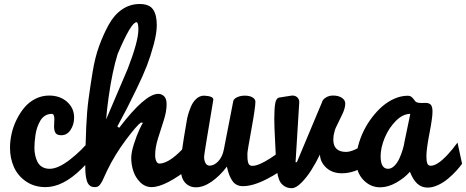

<svg xmlns="http://www.w3.org/2000/svg" viewBox="-20 -958 2386 983"><path d="M213.4 0Q156.2 0 114 -28.6Q71.8 -57.1 51.5 -102.3Q31.2 -147.5 31.2 -201.7Q31.2 -236.3 39.3 -272.9Q47.4 -309.6 64.5 -344.5Q81.5 -379.4 104.7 -407.2Q127.9 -435.1 160.9 -451.9Q193.8 -468.8 231.4 -468.8Q287.1 -468.8 323.2 -436.8Q359.4 -404.8 359.4 -356Q359.4 -320.3 341.3 -293Q323.2 -265.6 293.9 -265.6Q272.5 -265.6 264.6 -276.9Q256.8 -288.1 256.8 -311.5Q256.8 -317.4 257.6 -330.1Q258.3 -342.8 258.3 -347.7Q258.3 -375 245.1 -375Q226.1 -375 210.9 -365.7Q195.8 -356.4 186.5 -340.3Q177.2 -324.2 170.9 -306.2Q164.6 -288.1 161.6 -267.3Q158.7 -246.6 157.5 -231.4Q156.2 -216.3 156.2 -202.1Q156.2 -182.6 159.7 -165.3Q163.1 -147.9 171.1 -130.9Q179.2 -113.8 195.3 -103.8Q211.4 -93.8 234.4 -93.8Q277.3 -93.8 337.9 -140.6Q398.4 -187.5 441.9 -242.7L475.6 -186Q438.5 -133.3 396.5 -92.8Q301.8 0 213.4 0Z M580.6 -310.5 590.3 -303.7Q722.7 -477.5 790.5 -477.5Q806.6 -477.5 819.8 -465.6Q833 -453.6 833 -423.8Q833 -387.2 818.4 -341.8Q803.7 -296.4 789.1 -250Q774.4 -203.6 774.4 -163.6Q774.4 -144.5 780.3 -132.6Q786.1 -120.6 795.4 -120.6Q837.4 -120.6 896.5 -176.8Q922.9 -201.2 949.2 -233.4L957.5 -103.5Q826.2 0 756.3 0Q722.7 0 697.8 -24.9Q672.9 -49.8 662.4 -82.8Q651.9 -115.7 651.9 -149.4Q651.9 -177.7 666 -221.7Q680.2 -265.6 694.1 -295.4Q708 -325.2 711.9 -329.1L701.7 -330.6Q680.7 -316.9 624.3 -241.5Q567.9 -166 529.3 -86.4Q522.9 -73.7 514.9 -55.4Q506.8 -37.1 503.2 -30Q499.5 -22.9 493.2 -14.2Q486.8 -5.4 480.2 -2.7Q473.6 0 463.9 0Q448.7 0 438.7 -8.8Q428.7 -17.6 424.1 -34.4Q419.4 -51.3 418 -68.1Q416.5 -85 416.5 -108.9Q416.5 -154.8 417.5 -195.6Q418.5 -236.3 421.6 -311Q424.8 -385.7 433.1 -448.7Q441.4 -511.7 453.9 -587.9Q466.3 -664.1 487.5 -722.4Q508.8 -780.8 536.6 -831.5Q564.5 -882.3 605.2 -909.9Q646 -937.5 694.8 -937.5Q744.1 -937.5 763.4 -909.9Q782.7 -882.3 782.7 -829.6Q782.7 -788.1 766.8 -729.5Q751 -670.9 732.2 -622.1Q713.4 -573.2 679.4 -503.2Q645.5 -433.1 628.7 -400.6Q611.8 -368.2 580.6 -310.5ZM633.8 -605.5Q688.5 -746.6 688.5 -807.1Q688.5 -844.2 678.7 -844.2Q651.4 -844.2 582.5 -682.1Q554.7 -593.3 536.1 -460.4Q527.3 -398.9 523.4 -346.7Q625 -583.5 633.8 -605.5Z M1287.6 -437Q1287.6 -407.7 1267.1 -295.4Q1246.6 -183.1 1246.6 -171.9Q1246.6 -154.8 1247.1 -146Q1247.6 -137.2 1250 -127.2Q1252.4 -117.2 1257.8 -113Q1263.2 -108.9 1272.5 -108.9Q1304.2 -108.9 1365.2 -148.4Q1426.3 -188 1452.6 -221.7Q1452.6 -199.7 1453.1 -167.5Q1453.6 -135.3 1453.6 -114.3Q1417 -77.6 1346.2 -41.3Q1275.4 -4.9 1223.6 -4.9Q1189.5 -4.9 1170.7 -30.5Q1151.9 -56.2 1141.6 -105Q1105.5 -57.1 1063.5 -28.1Q1021.5 1 983.4 1Q948.2 1 926.3 -24.4Q904.3 -49.8 904.3 -107.4Q904.3 -158.7 935.5 -335.9Q937.5 -351.1 942.6 -369.6Q947.8 -388.2 957.5 -411.9Q967.3 -435.5 984.6 -451.7Q1002 -467.8 1023.9 -468.3Q1072.3 -466.3 1072.3 -447.8Q1024.9 -167.5 1024.9 -155.3Q1024.9 -136.2 1032.2 -123Q1039.6 -109.9 1053.2 -109.9Q1076.2 -109.9 1097.4 -132.3Q1118.7 -154.8 1126 -192.4L1174.3 -440.4Q1176.8 -452.1 1194.1 -460.2Q1211.4 -468.3 1233.4 -468.3Q1257.8 -468.3 1272.7 -459.5Q1287.6 -450.7 1287.6 -437Z M1393.1 -142.6 1392.1 -158.2Q1390.6 -194.8 1388.4 -236.1Q1386.2 -277.3 1385.3 -302Q1384.3 -326.7 1384.3 -349.6Q1384.3 -404.3 1389.4 -430.2Q1394.5 -456.1 1409.2 -458.5L1467.8 -467.8Q1474.6 -468.8 1477.1 -468.8Q1492.7 -468.8 1502.2 -459.5Q1511.7 -450.2 1512.2 -436.5L1493.2 -127.4L1500 -127.9L1628.4 -434.1Q1631.3 -447.8 1647.7 -458.3Q1664.1 -468.8 1685.1 -468.8Q1712.9 -468.8 1730.2 -457.3Q1747.6 -445.8 1747.6 -427.7Q1747.6 -415 1743.4 -401.1Q1739.3 -387.2 1734.1 -376.2Q1729 -365.2 1717.8 -342.5Q1706.5 -319.8 1698.2 -301.8Q1694.3 -292.5 1692.4 -283.7Q1686.5 -264.6 1686.5 -243.2Q1686.5 -180.2 1752.4 -180.2Q1779.3 -180.2 1822.8 -205.1Q1837.4 -213.4 1863.8 -230.5V-115.7Q1793 -70.8 1731.4 -70.8Q1681.2 -70.8 1650.1 -99.6Q1619.1 -128.4 1618.2 -167Q1597.2 -124 1573.7 -86.9Q1550.3 -49.8 1522.7 -22.2Q1495.1 5.4 1473.6 5.4Q1453.1 5.4 1438.2 -3.7Q1423.3 -12.7 1415.5 -25.1Q1407.7 -37.6 1402.8 -58.3Q1397.9 -79.1 1396.5 -94.5Q1395 -109.9 1393.6 -132.8Q1393.1 -139.2 1393.1 -142.6Z M2322.3 -228 2345.7 -119.6Q2332.5 -101.6 2315.2 -82.5Q2297.9 -63.5 2274.2 -43.5Q2250.5 -23.4 2222.7 -10.5Q2194.8 2.4 2169.4 2.4Q2138.2 2.4 2116.5 -17.6Q2094.7 -37.6 2078.6 -78.6Q2052.2 -47.9 2009.5 -23.4Q1966.8 1 1926.3 1Q1876.5 1 1840.1 -37.1Q1803.7 -75.2 1803.7 -137.2Q1803.7 -173.3 1814 -212.4Q1824.2 -251.5 1842 -287.8Q1859.9 -324.2 1885 -357.2Q1910.2 -390.1 1938.7 -414.6Q1967.3 -439 2000.7 -453.4Q2034.2 -467.8 2066.9 -467.8Q2080.1 -467.8 2087.9 -460.9Q2095.7 -454.1 2101.3 -445.6Q2106.9 -437 2112.8 -434.6Q2121.6 -430.7 2137.2 -430.7Q2140.6 -430.7 2147.9 -430.9Q2155.3 -431.2 2159.2 -431.2Q2176.3 -431.2 2185.3 -422.1Q2194.3 -413.1 2194.3 -385.7Q2194.3 -355.5 2178.7 -275.1Q2163.1 -194.8 2163.1 -158.2Q2163.1 -133.3 2167.7 -121.3Q2172.4 -109.4 2185.1 -109.4Q2219.7 -109.4 2273.9 -168.5Q2297.4 -193.8 2322.3 -228ZM1928.7 -158.2Q1928.7 -93.8 1966.8 -93.8Q1983.9 -93.8 1999.3 -109.1Q2014.6 -124.5 2024.9 -147.2Q2035.2 -169.9 2041.7 -191.9Q2048.3 -213.9 2050.8 -231.4L2080.6 -375Q2042.5 -375 2006.3 -338.6Q1970.2 -302.2 1949.5 -252Q1928.7 -201.7 1928.7 -158.2Z"/></svg>

Font: iCiel Pacifico
Style: Regular
Weight: 400
Designer: Vernon Adams
Foundry: Vernon Adams
Version: Version 1.00 September 26, 2014, initial release